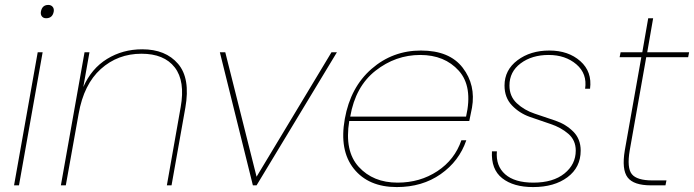

<svg xmlns="http://www.w3.org/2000/svg" viewBox="-20 -752 2816 779"><path d="M37 0 133 -540H153L57 0ZM167 -678Q156 -678 150 -685.5Q144 -693 146 -705Q151 -732 176 -732Q187 -732 193.5 -724.5Q200 -717 198 -705Q193 -678 167 -678Z M657 0 713 -317Q732 -423 689 -478.5Q646 -534 554 -534Q458 -534 389 -472Q320 -410 299 -290L247 0H227L323 -540H343L318 -399Q351 -474 414.5 -513Q478 -552 557 -552Q652 -552 702.5 -493Q753 -434 732 -315L676 0Z M872 -540H894L1021 -35L1325 -540H1347L1021 0H1006Z M1685 -529Q1585 -529 1503.5 -465Q1422 -401 1401 -279H1871Q1899 -401 1841.5 -465Q1784 -529 1685 -529ZM1872 -183Q1843 -98 1768 -45.5Q1693 7 1590 7Q1475 7 1415.5 -67.5Q1356 -142 1379 -270Q1402 -398 1487.5 -472.5Q1573 -547 1688 -547Q1804 -547 1857.5 -477Q1911 -407 1895 -315Q1886 -268 1884 -261H1397Q1377 -139 1435.5 -75Q1494 -11 1593 -11Q1684 -11 1754.5 -57.5Q1825 -104 1852 -183Z M2336 -141Q2336 -73 2282.5 -33Q2229 7 2143 7Q2063 7 2017.5 -29Q1972 -65 1976 -138H1996Q1991 -79 2029.5 -45Q2068 -11 2144 -11Q2224 -11 2270 -48Q2316 -85 2316 -141Q2316 -183 2286 -209Q2256 -235 2213.5 -249Q2171 -263 2129 -278Q2087 -293 2057 -324.5Q2027 -356 2027 -405Q2027 -468 2079.5 -507.5Q2132 -547 2209 -547Q2286 -547 2334.5 -504Q2383 -461 2374 -392H2354Q2363 -453 2318.5 -491Q2274 -529 2206 -529Q2138 -529 2092.5 -495Q2047 -461 2047 -405Q2047 -361 2077 -333Q2107 -305 2149 -291Q2191 -277 2233.5 -262.5Q2276 -248 2306 -218Q2336 -188 2336 -141Z M2515 -142 2582 -520H2494L2498 -540H2586L2610 -678H2630L2606 -540H2776L2772 -520H2602L2535 -142Q2523 -71 2543.5 -45.5Q2564 -20 2627 -20H2684L2680 0H2621Q2551 0 2526.5 -32Q2502 -64 2515 -142Z"/></svg>

Font: Poppins Thin
Style: Italic
Weight: 250
Italic angle: -10°
Designer: Ninad Kale (Devanagari), Jonny Pinhorn (Latin)
Foundry: Indian Type Foundry
Version: Version 3.200;PS 1.000;hotconv 16.6.54;makeotf.lib2.5.65590